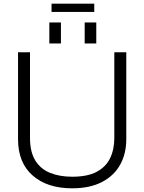

<svg xmlns="http://www.w3.org/2000/svg" viewBox="-20 -1013 784 1043"><path d="M260 -948V-993H492V-948ZM248 -777V-891H311V-777ZM440 -777V-891H503V-777ZM78 -257V-729H143V-264Q143 -188 171.5 -141.5Q200 -95 252 -74Q304 -53 372 -53Q455 -53 505 -79.5Q555 -106 578 -153.5Q601 -201 601 -264V-729H666V-257Q666 -177 632 -117Q598 -57 532.5 -23.5Q467 10 372 10Q237 10 157.5 -59.5Q78 -129 78 -257Z"/></svg>

Font: BDO Grotesk Light
Style: Regular
Weight: 300
Designer: Deni Anggara
Foundry: Lokal Container
Version: Version 2.000